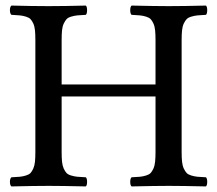

<svg xmlns="http://www.w3.org/2000/svg" viewBox="-20 -667 779 689"><path d="M21 2Q15.6 -2.4 15.6 -14.4Q15.6 -26.4 21 -30.8Q40 -31.7 50.8 -32.7Q61.5 -33.7 72.8 -37.1Q84 -40.5 89.4 -46.1Q94.7 -51.8 99.4 -62Q104 -72.3 105.5 -86.7Q106.9 -101.1 106.9 -122.1V-522.9Q106.9 -543.9 105.5 -558.3Q104 -572.8 99.4 -582.8Q94.7 -592.8 89.4 -598.4Q84 -604 72.8 -607.4Q61.5 -610.8 50.8 -611.8Q40 -612.8 21 -613.8Q15.6 -618.2 15.6 -630.4Q15.6 -642.6 21 -647Q97.2 -645 153.8 -645Q210 -645 288.1 -647Q292.5 -642.6 292.5 -630.4Q292.5 -618.2 288.1 -613.8Q268.6 -612.8 257.8 -611.8Q247.1 -610.8 235.6 -607.4Q224.1 -604 219 -598.4Q213.9 -592.8 209 -582.8Q204.1 -572.8 202.6 -558.3Q201.2 -543.9 201.2 -522.9V-363.8H538.1V-522.9Q538.1 -543.9 536.6 -558.3Q535.2 -572.8 530.5 -582.8Q525.9 -592.8 520.5 -598.4Q515.1 -604 503.9 -607.4Q492.7 -610.8 481.9 -611.8Q471.2 -612.8 452.1 -613.8Q447.3 -618.2 447.3 -630.4Q447.3 -642.6 452.1 -647Q538.1 -645 585 -645Q637.2 -645 719.2 -647Q723.6 -642.6 723.6 -630.4Q723.6 -618.2 719.2 -613.8Q699.7 -612.8 689 -611.8Q678.2 -610.8 666.7 -607.4Q655.3 -604 649.9 -598.4Q644.5 -592.8 639.6 -582.8Q634.8 -572.8 633.3 -558.3Q631.8 -543.9 631.8 -522.9V-122.1Q631.8 -101.1 633.3 -86.7Q634.8 -72.3 639.6 -62Q644.5 -51.8 649.9 -46.1Q655.3 -40.5 666.7 -37.1Q678.2 -33.7 689 -32.7Q699.7 -31.7 719.2 -30.8Q723.6 -26.4 723.6 -14.4Q723.6 -2.4 719.2 2Q631.3 0 585.9 0Q540 0 452.1 2Q447.3 -2.4 447.3 -14.4Q447.3 -26.4 452.1 -30.8Q471.2 -31.7 481.9 -32.7Q492.7 -33.7 503.9 -37.1Q515.1 -40.5 520.5 -46.1Q525.9 -51.8 530.5 -62Q535.2 -72.3 536.6 -86.7Q538.1 -101.1 538.1 -122.1V-320.8H201.2V-122.1Q201.2 -101.1 202.6 -86.7Q204.1 -72.3 208.7 -62Q213.4 -51.8 218.8 -46.1Q224.1 -40.5 235.6 -37.1Q247.1 -33.7 257.8 -32.7Q268.6 -31.7 288.1 -30.8Q292.5 -26.4 292.5 -14.4Q292.5 -2.4 288.1 2Q200.2 0 154.8 0Q106.9 0 21 2Z"/></svg>

Font: Common Serif News
Style: Regular
Weight: 450
Designer: Philipp H. Poll, Khaled Hosny
Foundry: Stefan Peev, Context Ltd.
Version: Version 1.026